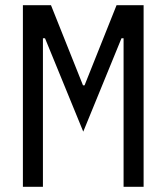

<svg xmlns="http://www.w3.org/2000/svg" viewBox="-20 -718 640 738"><path d="M68 0V-698H176L299 -390H305L428 -698H532V0H455V-350V-571H447L300 -212L153 -571H145V-350V0Z"/></svg>

Font: Lilex
Style: Regular
Weight: 400
Monospace: yes
Designer: Mike Abbink, Paul van der Laan, Pieter van Rosmalen, Mikhael Khrustik
Foundry: Mikhael Khrustik
Version: Version 2.510